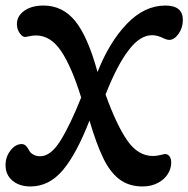

<svg xmlns="http://www.w3.org/2000/svg" viewBox="-24 -663 680 693"><path d="M-4 -67Q-4 -97 14 -120Q32 -143 54 -143Q62 -143 67.5 -138.5Q73 -134 79 -124Q84 -112 95.5 -105.5Q107 -99 121 -99Q159 -99 194 -155Q229 -211 269 -311Q235 -421 197 -478Q159 -535 106 -535Q92 -535 70 -530Q59 -527 48 -542Q37 -557 37 -576Q37 -605 63.5 -624Q90 -643 133 -643Q202 -643 247.5 -587Q293 -531 328 -403Q370 -510 433.5 -576.5Q497 -643 573 -643Q636 -643 636 -591Q636 -563 620.5 -541Q605 -519 587 -519Q578 -519 564 -526Q543 -536 525 -536Q482 -536 442 -484Q400 -431 357 -322Q396 -213 435 -156.5Q474 -100 528 -100Q542 -100 562 -105Q568 -107 572 -107Q582 -107 588 -98.5Q594 -90 594 -76Q594 -55 582 -35.5Q570 -16 548 -4Q523 10 491 10Q440 10 405.5 -17Q371 -44 347 -96Q323 -146 299 -228Q252 -107 202.5 -48.5Q153 10 86 10Q46 10 21 -11Q-4 -32 -4 -67Z"/></svg>

Font: AkayaTelivigala
Style: Regular
Weight: 400
Designer: Vaishnavi Murthy Yerkadithaya ( vaishnavimurthy@gmail.com ), Juan Luis Blanco Aristondo ( juan@blancoletters.com )
Version: Version 1.000